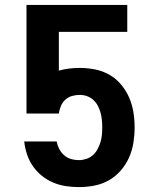

<svg xmlns="http://www.w3.org/2000/svg" viewBox="-20 -755 640 783"><path d="M302 8Q275 8 248.5 4Q222 0 197 -10.5Q172 -21 151 -38Q130 -55 114.5 -77Q99 -99 90.5 -124.5Q82 -150 79 -176L78 -178H211Q214 -162 221.5 -147.5Q229 -133 241.5 -122Q254 -111 269.5 -106.5Q285 -102 302 -102Q317 -102 332 -107Q347 -112 358.5 -122Q370 -132 377.5 -146Q385 -160 389.5 -174.5Q394 -189 395.5 -204.5Q397 -220 397 -235Q397 -251 395.5 -266Q394 -281 390 -295.5Q386 -310 379 -323.5Q372 -337 360.5 -347.5Q349 -358 334.5 -363Q320 -368 305 -368Q289 -368 273.5 -363.5Q258 -359 246.5 -348.5Q235 -338 228.5 -323Q222 -308 220 -292H88V-735H499V-625H220V-467Q241 -473 262.5 -475.5Q284 -478 305 -478Q336 -478 367 -472Q398 -466 425.5 -450.5Q453 -435 473.5 -410.5Q494 -386 506.5 -357.5Q519 -329 524 -298Q529 -267 529 -235Q529 -204 524 -172.5Q519 -141 506 -112Q493 -83 472 -59Q451 -35 423.5 -19.5Q396 -4 364.5 2Q333 8 302 8Z"/></svg>

Font: Iosevka Aile Extrabold
Style: Regular
Weight: 800
Designer: Belleve Invis
Foundry: Belleve Invis
Version: Version 27.3.5; ttfautohint (v1.8.4)